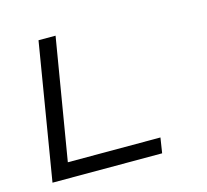

<svg xmlns="http://www.w3.org/2000/svg" viewBox="-82 -613 763 707"><g transform="rotate(-15 300.0 -260.0)"><path d="M35 0 121 -520H186L109 -58H462L453 0Z"/></g></svg>

Font: Iosevka Light Extended Oblique
Style: Regular
Weight: 300
Width: 7
Italic angle: -9°
Monospace: yes
Designer: Belleve Invis
Foundry: Belleve Invis
Version: Version 32.5.0; ttfautohint (v1.8.4)